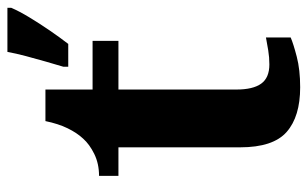

<svg xmlns="http://www.w3.org/2000/svg" viewBox="-172 -628 810 505"><g transform="rotate(-90 232.5 -375.0)"><path d="M256 10Q179 10 138.5 -25.5Q98 -61 98 -148V-468H23V-519Q55 -519 80.5 -531.5Q106 -544 121 -561Q136 -577 148 -601.5Q160 -626 167 -660H250V-536H378V-468H250V-158Q250 -114 265.5 -92.5Q281 -71 316 -71Q335 -71 353 -74Q371 -77 387 -80V-15Q371 -8 336.5 1Q302 10 256 10ZM310 -613Q316 -633 323.5 -659Q331 -685 338 -711.5Q345 -738 349 -760H465V-750Q456 -729 440 -702.5Q424 -676 405.5 -649Q387 -622 370 -600H310Z"/></g></svg>

Font: Noto Serif Myanmar
Style: Regular
Weight: 400
Designer: Ben Mitchell and the Monotype Design Team
Foundry: Monotype Imaging Inc.
Version: Version 2.106